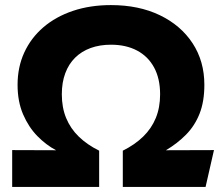

<svg xmlns="http://www.w3.org/2000/svg" viewBox="-20 -735 874 755"><path d="M27.9 0V-144.8L200.4 -144.2Q161.4 -164.8 126.9 -199.9Q92.5 -235.1 70.8 -285.4Q49.1 -335.8 49.1 -401.5Q49.1 -471.2 75.5 -528.6Q101.9 -586 150.6 -627.8Q199.4 -669.6 266.9 -692.3Q334.5 -715 416.4 -715Q525.8 -715 608.5 -675.2Q691.2 -635.4 737.4 -564.8Q783.6 -494.2 783.6 -401.5Q783.6 -335.8 764.8 -288.1Q745.9 -240.4 711.8 -205.8Q677.8 -171.1 632.4 -144.2L821.4 -144.8L788.4 0H462.9V-142.5Q510.2 -166 542.9 -197.8Q575.6 -229.5 592.6 -270.8Q609.6 -312.1 609.6 -364Q609.6 -426.2 585.8 -469.9Q562 -513.6 518.6 -536.4Q475.2 -559.2 416.4 -559.2Q372.1 -559.2 336.4 -546.2Q300.8 -533.2 275.5 -508.3Q250.2 -483.4 236.7 -447.1Q223.1 -410.8 223.1 -364Q223.1 -312.1 240.1 -270.8Q257.1 -229.5 289.8 -197.8Q322.5 -166 369.9 -142.5V0Z"/></svg>

Font: Geologica-Sharp
Style: Regular
Weight: 100
Designer: Sindre Bremnes, Frode Helland
Foundry: Monokrom Skriftforlag AS
Version: Version 1.010;gftools[0.9.28]